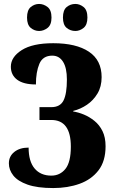

<svg xmlns="http://www.w3.org/2000/svg" viewBox="-20 -943 585 973"><path d="M250 10Q169 10 119.5 -7.5Q70 -25 47.5 -53.5Q25 -82 25 -115Q25 -151 52.5 -173Q80 -195 125 -195Q125 -125 155.5 -89Q186 -53 240 -53Q284 -53 311.5 -87Q339 -121 339 -200Q339 -335 240 -335H180V-400H240Q285 -400 302 -434Q319 -468 319 -540Q319 -599 299.5 -630Q280 -661 245 -661Q197 -661 179.5 -619.5Q162 -578 162 -515Q99 -515 67 -539Q35 -563 35 -605Q35 -654 90 -689Q145 -724 250 -724Q366 -724 430.5 -681Q495 -638 495 -552Q495 -504 474 -469Q453 -434 420.5 -412Q388 -390 351 -381V-378Q377 -374 405 -362.5Q433 -351 458.5 -330.5Q484 -310 499.5 -278.5Q515 -247 515 -202Q515 -126 479 -79.5Q443 -33 383 -11.5Q323 10 250 10ZM362 -786Q337 -786 318 -801.5Q299 -817 299 -854Q299 -892 318 -907.5Q337 -923 362 -923Q384 -923 403.5 -907.5Q423 -892 423 -854Q423 -817 403.5 -801.5Q384 -786 362 -786ZM178 -786Q155 -786 136 -801.5Q117 -817 117 -854Q117 -892 136 -907.5Q155 -923 178 -923Q201 -923 221 -907.5Q241 -892 241 -854Q241 -817 221 -801.5Q201 -786 178 -786Z"/></svg>

Font: Noto Serif ExtraCondensed Black
Style: Regular
Weight: 900
Width: 2
Designer: Monotype Design Team
Foundry: Monotype Imaging Inc.
Version: Version 2.015; ttfautohint (v1.8.4.7-5d5b)